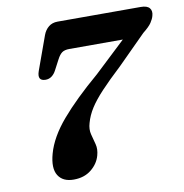

<svg xmlns="http://www.w3.org/2000/svg" viewBox="-80 -776 830 868"><g transform="rotate(-10 335.0 -342.0)"><path d="M312.5 -72.5Q302.5 -36 270.2 -10Q238 16 189.5 16Q139.5 16 118.5 -17.8Q97.5 -51.5 115.5 -116.5Q135.5 -189 200.5 -265.2Q265.5 -341.5 374.5 -434.5L517.5 -569H272Q250 -569 238.2 -560.5Q226.5 -552 216 -532L191 -484.5Q183 -469 170.8 -459.8Q158.5 -450.5 142 -450.5Q103 -451 118.5 -495L174.5 -650Q183 -673 199.8 -686.5Q216.5 -700 241 -700H623Q652 -700 663 -686.5Q674 -673 667.5 -651Q664 -637.5 653.2 -621.2Q642.5 -605 614 -582.5L484 -452.5Q426.5 -399 390 -360Q353.5 -321 333.2 -289Q313 -257 304 -224Q295.5 -195.5 301.8 -171.8Q308 -148 314.2 -124.5Q320.5 -101 312.5 -72.5Z"/></g></svg>

Font: Fraunces 9pt S100 SemiBold
Style: Italic
Weight: 600
Italic angle: -16°
Version: Version 1.000; ttfautohint (v1.8.3)